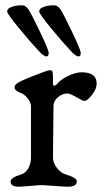

<svg xmlns="http://www.w3.org/2000/svg" viewBox="-20 -703 394 725"><path d="M125 -512Q94 -545 50.5 -598Q7 -651 7 -660Q7 -671 24 -677Q41 -683 62 -683Q78 -683 89 -665Q106 -636 135 -574.5Q164 -513 164 -503Q164 -490 155 -490Q145 -490 125 -512ZM246 -512Q215 -545 171.5 -598Q128 -651 128 -660Q128 -671 145 -677Q162 -683 183 -683Q199 -683 210 -665Q227 -636 256 -574.5Q285 -513 285 -503Q285 -490 276 -490Q266 -490 246 -512ZM139 -4Q130 -4 95.5 -1Q61 2 50 2Q20 2 20 -18Q20 -32 59 -44Q78 -50 87.5 -68.5Q97 -87 97 -108V-302Q97 -315 85 -331Q73 -347 56 -353Q35 -361 35 -374Q35 -386 64 -399Q74 -404 117.5 -421Q161 -438 168 -438Q176 -438 178 -432.5Q180 -427 180 -410V-385Q182 -377 188 -380Q194 -383 200 -391Q213 -405 240 -417.5Q267 -430 288 -430Q345 -430 345 -388Q345 -361 315 -331Q306 -322 299 -322Q292 -322 268.5 -336Q245 -350 234 -350Q216 -350 199 -336Q182 -322 182 -303L180 -108Q180 -89 194.5 -69.5Q209 -50 229 -44Q270 -32 270 -18Q270 2 236 2Q224 2 185 -1Q146 -4 139 -4Z"/></svg>

Font: EB Garamond 08
Style: Regular
Weight: 400
Version: Version 0.016 ; ttfautohint (v1.5)